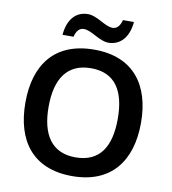

<svg xmlns="http://www.w3.org/2000/svg" viewBox="-98 -1071 986 1099"><g transform="rotate(10 395.0 -521.0)"><path d="M201 -843H265C274 -880 292 -897 316 -897C362 -897 413 -844 467 -844C533 -844 583 -893 591 -986H527C518 -950 500 -932 476 -932C430 -932 380 -985 325 -985C258 -985 209 -938 201 -843ZM731 -424C731 -646 622 -791 396 -791C166 -791 59 -645 59 -425C59 -203 166 -56 395 -56C622 -56 731 -203 731 -424ZM194 -424C194 -585 256 -683 396 -683C537 -683 596 -585 596 -424C596 -263 537 -165 395 -165C256 -165 194 -263 194 -424Z"/></g></svg>

Font: Noto Sans Malayalam UI SemiBold
Style: Regular
Weight: 600
Designer: Jelle Bosma - Monotype Design Team
Foundry: Monotype Imaging Inc.
Version: Version 2.104